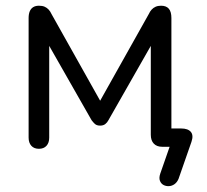

<svg xmlns="http://www.w3.org/2000/svg" viewBox="-20 -513 724 671"><path d="M604 112Q599 124 590 130.5Q581 137 570.5 137.5Q560 138 551.5 133.5Q543 129 539 119Q535 109 540 94L585 -35L592 0H547Q528 0 517.5 -11Q507 -22 507 -42V-393H530L359 -93Q355 -85 348 -79.5Q341 -74 330 -74Q318 -74 311.5 -80Q305 -86 300 -93L129 -393H152V-32Q152 -14 142.5 -3.5Q133 7 116 7Q99 7 89.5 -3.5Q80 -14 80 -32V-450Q80 -464 84 -473.5Q88 -483 96 -488Q104 -493 116 -493Q128 -493 136 -489.5Q144 -486 150 -479.5Q156 -473 160 -464L330 -161L500 -464Q504 -473 510 -479.5Q516 -486 524 -489.5Q532 -493 543 -493Q561 -493 570 -482.5Q579 -472 579 -450V-49L563 -64H613Q637 -64 647 -52Q657 -40 649 -17Z"/></svg>

Font: Nunito
Style: Regular
Weight: 400
Designer: Vernon Adams
Foundry: Vernon Adams
Version: Version 3.602